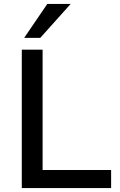

<svg xmlns="http://www.w3.org/2000/svg" viewBox="-20 -958 611 978"><path d="M91 0V-705H197V-92H546V0ZM103 -765 221 -938H340L185 -765Z"/></svg>

Font: NunitoSans_10ptSemiBold
Style: Regular
Weight: 600
Designer: Vernon Adams
Foundry: Vernon Adams
Version: Version 3.101;gftools[0.9.27]